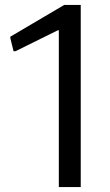

<svg xmlns="http://www.w3.org/2000/svg" viewBox="-20 -760 445 780"><path d="M219 -637H215L43 -552H35L22 -605V-611L241 -740H308V0H219Z"/></svg>

Font: Encode Sans
Style: Regular
Weight: 400
Designer: Pablo Impallari, Andres Torresi
Foundry: Pablo Impallari, Andres Torresi
Version: Version 1.000; ttfautohint (v1.00) -l 8 -r 50 -G 200 -x 14 -